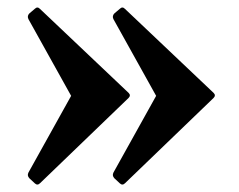

<svg xmlns="http://www.w3.org/2000/svg" viewBox="-20 -502 642 515"><path d="M87.4 -478Q80.4 -485.4 73.4 -478.4L58.8 -466Q52.2 -459.4 56.2 -450.8L170.8 -244.9L56.2 -39Q52.2 -30.8 58.8 -23.8L73.4 -10.2Q80.4 -3.6 87.4 -10.6L324.7 -239.1Q331.7 -246.1 325.1 -252.7ZM315.4 -478Q308.4 -485.4 301.4 -478.4L286.8 -466Q280.2 -459.4 284.2 -450.8L398.8 -244.9L284.2 -39Q280.2 -30.8 286.8 -23.8L301.4 -10.2Q308.4 -3.6 315.4 -10.6L552.7 -239.1Q559.7 -246.1 553.1 -252.7Z"/></svg>

Font: Hahmlet
Style: Regular
Weight: 400
Designer: Minjoo Ham & Mark Frömberg
Foundry: hypertype
Version: Version 1.002